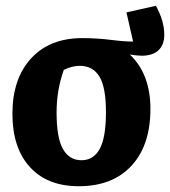

<svg xmlns="http://www.w3.org/2000/svg" viewBox="-20 -633 589 665"><path d="M253 12Q144 12 83.5 -54.5Q23 -121 23 -239Q23 -360 87.5 -430.5Q152 -501 265 -501Q315 -501 363 -495Q411 -489 441 -489L418 -590L520 -613Q549 -560 549 -513Q549 -478 529 -459Q509 -440 471 -440Q467 -440 463 -440.5Q459 -441 454 -441L430 -444Q501 -376 501 -256Q501 -130 435.5 -59Q370 12 253 12ZM262 -78Q304 -78 325.5 -117.5Q347 -157 347 -245Q347 -330 324.5 -367.5Q302 -405 256 -405Q230 -405 201 -391Q188 -354 182 -318Q176 -282 176 -243Q176 -156 198 -117Q220 -78 262 -78Z"/></svg>

Font: Piazzolla
Style: Bold
Weight: 700
Designer: Juan Pablo del Peral
Foundry: Huerta Tipografica
Version: Version 1.330